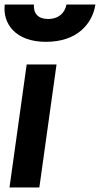

<svg xmlns="http://www.w3.org/2000/svg" viewBox="-31 -829 442 849"><path d="M11 0H143L219 -544H87ZM-10 -809C-20 -726 36 -644 172 -644C309 -644 377 -722 391 -809H263C255 -769 226 -745 182 -745C138 -745 116 -769 119 -809Z"/></svg>

Font: Mluvka Bold
Style: Italic
Weight: 700
Italic angle: -8°
Designer: Modified by Jiří Krblich, Original typeface by Gumpita Rahayu
Foundry: Gumpita Rahayu & Jiří Krblich
Version: Version 2.000;Glyphs 3.1.1 (3134)